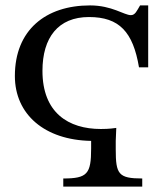

<svg xmlns="http://www.w3.org/2000/svg" viewBox="-20 -690 618 710"><path d="M410 -217C402 -216 385 -213 353 -213C233 -213 137 -273 137 -428C137 -551 195 -627 309 -627C421 -627 472 -572 494 -441H528V-670H498C486 -650 480 -634 464 -634C439 -634 394 -670 313 -670C149 -670 35 -579 35 -409C35 -267 145 -172 317 -169V-141C317 -47 303 -30 214 -30V0H506V-30C418 -30 408 -46 408 -137V-169Z"/></svg>

Font: STIX Two Math
Style: Regular
Weight: 400
Designer: Ross Mills, John Hudson & Paul Hanslow, Tiro Typeworks Ltd; with portions MicroPress Inc., with additions and correction
Foundry: Tiro Typeworks Ltd
Version: Version 2.02 b142